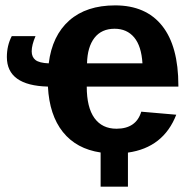

<svg xmlns="http://www.w3.org/2000/svg" viewBox="-20 -558 718 710"><path d="M352.1 5.9Q262.7 -7.3 212.6 -69.8Q162.6 -132.3 157.2 -237.8Q5.4 -241.7 5.4 -347.2Q5.4 -389.6 23.4 -424.3H111.3Q97.2 -391.6 97.2 -368.2Q97.2 -347.2 111.1 -336.2Q125 -325.2 160.2 -323.7Q172.9 -426.3 236.1 -482.2Q299.3 -538.1 405.8 -538.1Q519.5 -538.1 579.6 -462.6Q639.6 -387.2 639.6 -241.7V-237.8H300.8Q300.8 -160.6 329.3 -121.3Q357.9 -82 410.6 -82Q483.4 -82 502.4 -145L631.8 -133.8Q584.5 -12.2 453.1 6.3V132.3H352.1ZM403.8 -451.7Q355.5 -451.7 329.3 -418Q303.2 -384.3 301.8 -323.7H506.8Q502.9 -387.7 476.1 -419.7Q449.2 -451.7 403.8 -451.7Z"/></svg>

Font: Arimo
Style: Bold
Weight: 700
Designer: Steve Matteson
Foundry: Monotype Imaging Inc.
Version: Version 1.33